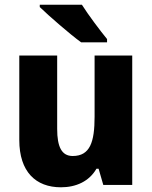

<svg xmlns="http://www.w3.org/2000/svg" viewBox="-20 -786 646 816"><path d="M328 -766H149V-756C186 -720 279 -639 325 -606H435V-620C407 -654 355 -723 328 -766ZM542 -550H382V-290C382 -183 363 -123 289 -123C242 -123 223 -162 223 -238V-550H62V-191C62 -56 132 10 239 10C303 10 359 -15 390 -69H399L419 0H542Z"/></svg>

Font: Noto Sans Georgian SemiCondensed ExtraBold
Style: Regular
Weight: 800
Width: 4
Designer: Monotype Design Team, Akaki Razmadze
Foundry: Google LLC
Version: Version 2.005